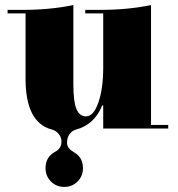

<svg xmlns="http://www.w3.org/2000/svg" viewBox="-20 -508 705 759"><path d="M388 -455H317V-469H377Q486 -469 577 -488V-14H645V0H388V-91H384Q353 -15 281 4Q266 8 255.5 21.5Q245 35 245 56.5Q245 78 270 92H269Q308 112 308 157Q308 188 286.5 209.5Q265 231 234 231Q203 231 181.5 209.5Q160 188 160 157Q160 112 198 92Q223 79 223 51Q223 35 212 21.5Q201 8 185 4Q81 -23 81 -197V-455H10V-469H70Q179 -469 270 -488V-174Q270 -107 282 -77.5Q294 -48 320 -48Q350 -48 369 -103Q388 -158 388 -240Z"/></svg>

Font: Elsie Black
Style: Regular
Weight: 900
Designer: Alejandro Inler
Foundry: Alejandro Inler
Version: 1.002